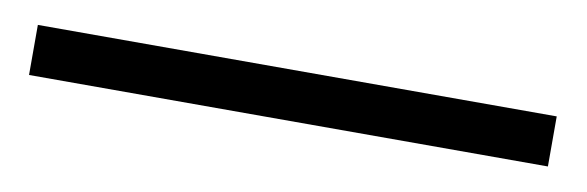

<svg xmlns="http://www.w3.org/2000/svg" viewBox="-23 -880 547 179"><g transform="rotate(10 250.0 -790.5)"><path d="M495.6 -767.1H4.4V-814.5H495.6Z"/></g></svg>

Font: Sahel Light FD
Style: Light-FD
Weight: 300
Foundry: Saber Rastikerdar (saber.rastikerdar@gmail.com)
Version: Version 3.3.0